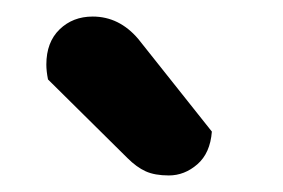

<svg xmlns="http://www.w3.org/2000/svg" viewBox="-20 -736 342 232"><path d="M38 -640Q36 -650 36 -658Q36 -685 52 -700.5Q68 -716 92 -716Q124 -716 147 -689L236 -577Q234 -551 218.5 -537.5Q203 -524 184 -524Q167 -524 156 -529Q145 -534 134 -545Z"/></svg>

Font: Baloo Bhai 2 SemiBold
Style: Regular
Weight: 600
Designer: Supriya Tembe, Noopur Datye and Ek Type
Foundry: Ek Type
Version: Version 1.640;PS 1.000;hotconv 16.6.51;makeotf.lib2.5.65220;